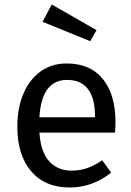

<svg xmlns="http://www.w3.org/2000/svg" viewBox="-20 -821 584 853"><path d="M491 -232H155Q161 -145 199 -104Q237 -63 297 -63Q335 -63 367 -74Q399 -85 434 -109L474 -54Q390 12 290 12Q180 12 118.5 -60Q57 -132 57 -258Q57 -340 83.5 -403.5Q110 -467 159.5 -503Q209 -539 276 -539Q381 -539 437 -470Q493 -401 493 -279Q493 -256 491 -232ZM402 -306Q402 -384 371 -425Q340 -466 278 -466Q165 -466 155 -300H402ZM409 -687 381 -638 169 -724 210 -801Z"/></svg>

Font: Fira Sans
Style: Regular
Weight: 400
Designer: bBox Type GmbH & Carrois Corporate GbR & Edenspiekermann AG
Foundry: bBox Type GmbH & Carrois Corporate GbR & Edenspiekermann AG
Version: Version 4.301